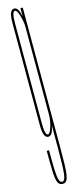

<svg xmlns="http://www.w3.org/2000/svg" viewBox="-131 -629 360 881"><g transform="rotate(-15 49.0 -188.5)"><path d="M49 229Q33.5 229 26.8 214.5Q20 200 18.5 163.8Q17 127.5 17 63.5H28Q28 121 29.2 155Q30.5 189 35 204Q39.5 219 49 219Q56 219 60.2 210.8Q64.5 202.5 66.5 184.2Q68.5 166 69.2 136.2Q70 106.5 70 63V-543V-600H81V64Q81 112 80.2 144Q79.5 176 76.2 194.5Q73 213 66.8 221Q60.5 229 49 229ZM41 3Q17 3 17 -58Q17 -119 17 -301Q17 -484 17 -545Q17 -606 41 -606Q57.5 -606 65.2 -579.5Q73 -553 73 -528L70 -512Q70 -534 61.2 -564.5Q52.5 -595 42 -595Q28 -595 28 -537.5Q28 -480 28 -301Q28 -123 28 -65.5Q28 -8 42 -8Q52.5 -8 61.2 -38.5Q70 -69 70 -91L73 -75Q73 -50 65.2 -23.5Q57.5 3 41 3Z"/></g></svg>

Font: Anybody UltraCondensed Thin
Style: Regular
Weight: 100
Width: 1
Designer: Tyler Finck
Foundry: Etcetera Type Company
Version: Version 1.110